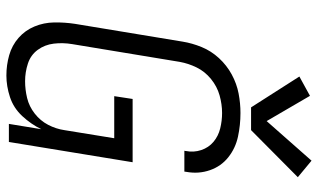

<svg xmlns="http://www.w3.org/2000/svg" viewBox="-222 -790 1019 616"><g transform="rotate(90 288.0 -481.5)"><path d="M222 8Q256 8 291 -3.5Q326 -15 352 -43Q378 -71 394 -104L377 0H435L500 -397H297L288 -338H423L397 -178Q393 -151 380 -126Q367 -101 344 -83Q321 -65 294 -58.5Q267 -52 240 -52Q211 -52 183.5 -61Q156 -70 139.5 -92.5Q123 -115 119.5 -144Q116 -173 121 -203L178 -548Q183 -576 196 -602.5Q209 -629 233 -648.5Q257 -668 285.5 -676Q314 -684 342 -684Q367 -684 391.5 -678Q416 -672 434.5 -656.5Q453 -641 461 -617Q469 -593 464 -568Q464 -565 463 -563H530Q530 -566 531 -570Q538 -609 525.5 -645Q513 -681 484 -704Q455 -727 418 -735Q381 -743 342 -743Q311 -743 279.5 -737Q248 -731 218.5 -715Q189 -699 166 -674Q143 -649 130.5 -618.5Q118 -588 113 -557L56 -212Q51 -179 51.5 -145.5Q52 -112 64.5 -82Q77 -52 101 -31Q125 -10 156.5 -1Q188 8 222 8ZM324 -777H397L548 -927L495 -971L368 -827L287 -966L225 -932Z"/></g></svg>

Font: Iosevka Sparkle Light Oblique
Style: Regular
Weight: 300
Italic angle: -9°
Designer: Belleve Invis
Foundry: Belleve Invis
Version: Version 4.5.0; ttfautohint (v1.8.3)